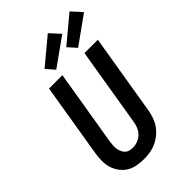

<svg xmlns="http://www.w3.org/2000/svg" viewBox="-286 -1100 1218 1218"><g transform="rotate(-45 323.0 -490.5)"><path d="M256 8Q224 8 193 2Q162 -4 137 -19.5Q112 -35 94 -59.5Q76 -84 67 -113Q58 -142 58.5 -174Q59 -206 64 -238L146 -735H266L181 -222Q179 -207 178 -191.5Q177 -176 179.5 -161.5Q182 -147 188 -133.5Q194 -120 203.5 -110.5Q213 -101 227.5 -97Q242 -93 257 -93Q279 -93 301.5 -101.5Q324 -110 340.5 -127Q357 -144 365.5 -165.5Q374 -187 377 -209L464 -735H584L494 -192Q490 -165 480.5 -138Q471 -111 454.5 -87Q438 -63 415 -44Q392 -25 365.5 -13Q339 -1 311 3.5Q283 8 256 8ZM459 -787 409 -843 584 -989 646 -921ZM263 -787 214 -843 389 -989 451 -921Z"/></g></svg>

Font: Iosevka Aile
Style: Bold Italic
Weight: 700
Italic angle: -9°
Designer: Belleve Invis
Foundry: Belleve Invis
Version: Version 28.0.1; ttfautohint (v1.8.4)